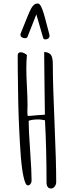

<svg xmlns="http://www.w3.org/2000/svg" viewBox="-20 -1051 426 1086"><path d="M224.6 -835Q227.1 -828.1 237.3 -828.1Q246.6 -828.1 253.4 -833.7Q260.3 -839.4 260.3 -849.1Q260.3 -853 258.8 -857.9Q251 -886.2 246.1 -905.8L233.4 -954.1Q219.2 -1005.4 208 -1021.5Q201.2 -1031.2 193.8 -1031.2Q186.5 -1031.2 180.2 -1028.8Q168.9 -1023.9 157.2 -1004.9Q149.4 -991.7 133.3 -952.1L124 -928.7Q115.2 -905.8 97.7 -863.8Q95.7 -859.9 95.7 -854.5Q95.7 -845.7 103.3 -840.3Q110.8 -835 121.1 -835Q132.3 -835 135.3 -841.8L185.5 -969.7ZM80.6 -648.9Q82 -458.5 87.9 -333Q92.3 -234.4 98.1 -161.9Q104 -89.4 113.8 -48.3Q124 -2.4 137.2 -2.4Q146.5 -2.4 152.6 -10.5Q158.7 -18.6 158.7 -28.8Q158.7 -83 150.4 -199.2Q142.1 -315.4 142.1 -367.7Q159.7 -375.5 201.2 -375.5Q208.5 -375.5 234.4 -370.6Q243.2 -209 243.2 -18.1Q243.2 -3.4 249.5 5.9Q255.9 15.1 268.6 15.1Q280.8 15.1 289.3 3.9Q297.9 -7.3 297.9 -21Q297.9 -135.7 288.6 -350.6Q278.8 -576.2 278.8 -680.2Q278.8 -697.3 278.3 -702.6Q277.8 -712.4 275.1 -723.6Q272.5 -734.9 268.1 -740.7Q262.7 -747.6 252.7 -752.2Q242.7 -756.8 230 -756.8V-730.5Q230 -660.2 231.9 -562.5Q233.9 -464.4 233.9 -402.3Q212.4 -401.4 185.1 -398.9Q160.2 -396 136.7 -395Q134.8 -405.3 134.8 -420.9Q134.8 -431.6 135.3 -439.9Q135.7 -448.2 135.7 -458.5Q135.7 -497.1 132.3 -561.5Q128.9 -625 128.9 -664.1Q128.9 -705.6 132.3 -739.3Q127.9 -745.1 116.9 -750.2Q106 -755.4 97.2 -755.4Q80.1 -755.4 80.1 -737.3Q80.1 -679.7 80.6 -648.9Z"/></svg>

Font: Amatica SC
Style: Bold
Weight: 400
Designer: Vernon Adams, Ben Nathan
Foundry: newtypography
Version: Version 2.000